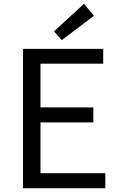

<svg xmlns="http://www.w3.org/2000/svg" viewBox="-20 -990 629 1010"><path d="M101 0H534V-79H193V-346H471V-425H193V-655H523V-733H101ZM305 -779 474 -907 422 -970 264 -825Z"/></svg>

Font: GenYoGothic2 TW R
Style: Regular
Weight: 400
Version: Version 2.100;PS 2.1;hotconv 16.6.51;makeotf.lib2.5.65220 DE